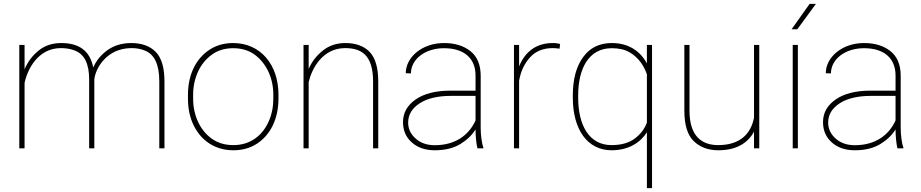

<svg xmlns="http://www.w3.org/2000/svg" viewBox="-20 -758 4708 981"><path d="M461.9 -351.6C467.3 -408.2 524.4 -510.7 649.4 -512.2C677.2 -512.7 702.1 -507.8 724.1 -498C767.6 -478.5 793.9 -431.6 793.9 -341.8V0H820.3V-341.8C820.3 -411.6 805.7 -461.9 775.9 -492.7C746.1 -522.9 704.1 -538.1 650.9 -538.1C603.5 -538.1 563 -525.9 529.3 -502C495.6 -477.5 471.2 -447.8 456.5 -413.1C439 -501.5 380.9 -538.1 292.5 -538.1C247.6 -538.1 209 -525.4 177.2 -499.5C145 -473.6 121.1 -441.4 105.5 -403.8V-528.3H78.6V0H105.5V-334C119.6 -402.3 173.3 -512.2 291 -512.2C318.8 -512.2 343.8 -507.8 365.7 -498.5C409.2 -480 435.5 -436 435.5 -351.6V0H461.9Z M940.4 -253.9C940.4 -202.6 950.2 -156.7 969.7 -117.2C1008.8 -37.6 1080.6 9.8 1172.4 9.8C1218.3 9.8 1258.3 -1.5 1293 -23.9C1361.8 -68.8 1402.8 -150.9 1402.8 -253.9V-274.4C1402.8 -429.2 1309.6 -538.1 1171.4 -538.1C1126 -538.1 1085.9 -526.9 1051.3 -504.4C981.9 -459.5 940.4 -377.9 940.4 -274.4ZM966.8 -274.4C966.8 -315.9 975.1 -354.5 991.2 -390.6C1007.3 -426.3 1030.8 -455.6 1061.5 -478C1091.8 -500.5 1128.4 -511.7 1171.4 -511.7C1214.8 -511.7 1251.5 -500.5 1282.2 -478C1342.8 -433.1 1376.5 -356.9 1376.5 -274.4V-253.9C1376.5 -211.9 1368.7 -172.9 1352.5 -136.7C1320.3 -64.5 1258.3 -16.6 1172.4 -16.6C1128.9 -16.6 1092.3 -27.8 1061.5 -49.8C1000.5 -93.8 966.8 -169.9 966.8 -253.9Z M1743.2 -512.2C1826.7 -512.2 1886.2 -476.6 1886.2 -341.8V0H1912.6V-341.8C1912.6 -411.6 1897.9 -461.9 1868.7 -492.7C1839.4 -522.9 1797.9 -538.1 1744.6 -538.1C1700.2 -538.1 1662.1 -525.4 1629.9 -500C1597.2 -474.1 1573.2 -442.9 1557.1 -405.8V-528.3H1530.8V0H1557.1V-338.4C1572.8 -407.2 1627.9 -512.2 1743.2 -512.2Z M2449.7 0V-4.4C2441.4 -25.9 2436 -68.8 2436 -106.4V-371.1C2436 -426.8 2418.5 -468.8 2383.8 -496.6C2348.6 -524.4 2303.7 -538.1 2248.5 -538.1C2136.2 -538.1 2053.2 -465.3 2053.2 -383.8L2079.6 -382.8C2079.6 -456.1 2152.8 -511.7 2248.5 -511.7C2351.6 -511.7 2409.7 -460 2409.7 -372.1V-294.9H2283.2C2206.5 -294.9 2147 -279.8 2104 -250C2060.5 -219.7 2039.1 -181.2 2039.1 -133.8C2039.1 -91.8 2053.7 -57.6 2083.5 -30.8C2113.3 -3.9 2152.3 9.8 2201.7 9.8C2253.9 9.8 2297.4 -1 2332 -22C2366.2 -43 2392.1 -67.9 2409.7 -96.7C2409.7 -64 2413.1 -25.4 2419.4 0ZM2201.7 -16.1C2161.6 -16.1 2128.9 -27.3 2103.5 -50.3C2078.1 -72.8 2065.4 -100.1 2065.4 -131.8C2065.4 -171.9 2085 -204.6 2124 -230C2163.1 -255.4 2216.8 -268.1 2284.7 -268.1H2409.7V-142.6C2374.5 -64.9 2303.7 -16.1 2201.7 -16.1Z M2841.8 -532.7C2833.5 -536.1 2820.8 -538.1 2804.7 -538.1C2718.3 -538.1 2661.6 -492.2 2632.3 -418.5V-528.3H2606V0H2632.3V-345.7C2640.6 -393.1 2659.2 -433.1 2688 -464.8C2716.8 -496.6 2755.4 -512.2 2804.7 -512.2C2816.9 -512.2 2828.6 -510.7 2838.9 -509.3Z M2906.7 -259.3C2906.7 -98.1 2980 9.8 3105 9.8C3190.9 9.8 3252 -29.3 3285.2 -82V203.1H3311.5V-528.3H3285.2V-434.1C3251.5 -496.6 3191.9 -538.1 3106 -538.1C3043 -538.1 2994.1 -514.2 2959.5 -466.3C2924.3 -418.5 2906.7 -353 2906.7 -269.5ZM2934.1 -269.5C2934.1 -409.7 2989.3 -511.7 3105.5 -511.7C3142.1 -511.7 3172.9 -504.9 3196.8 -490.7C3245.1 -462.9 3271.5 -418 3285.2 -378.4V-131.3C3272.9 -98.6 3252 -71.3 3222.2 -49.3C3192.4 -27.3 3152.8 -16.6 3104.5 -16.6C2989.3 -16.6 2934.1 -119.1 2934.1 -259.3Z M3859.4 0V-528.3H3832.5V-156.7C3817.9 -80.6 3767.6 -16.6 3649.4 -16.6C3565.4 -16.6 3502.9 -62.5 3502.9 -191.9V-528.3H3476.6V-192.9C3476.6 -119.1 3492.7 -67.4 3524.9 -36.6C3556.6 -5.9 3598.6 9.8 3650.4 9.8C3742.2 9.8 3801.3 -26.9 3832.5 -85.4V0Z M4030.3 -528.3V0H4056.6V-528.3ZM4053.7 -608.4 4148.9 -738.3H4116.7L4024.4 -608.4Z M4595.7 0V-4.4C4587.4 -25.9 4582 -68.8 4582 -106.4V-371.1C4582 -426.8 4564.5 -468.8 4529.8 -496.6C4494.6 -524.4 4449.7 -538.1 4394.5 -538.1C4282.2 -538.1 4199.2 -465.3 4199.2 -383.8L4225.6 -382.8C4225.6 -456.1 4298.8 -511.7 4394.5 -511.7C4497.6 -511.7 4555.7 -460 4555.7 -372.1V-294.9H4429.2C4352.5 -294.9 4293 -279.8 4250 -250C4206.5 -219.7 4185.1 -181.2 4185.1 -133.8C4185.1 -91.8 4199.7 -57.6 4229.5 -30.8C4259.3 -3.9 4298.3 9.8 4347.7 9.8C4399.9 9.8 4443.4 -1 4478 -22C4512.2 -43 4538.1 -67.9 4555.7 -96.7C4555.7 -64 4559.1 -25.4 4565.4 0ZM4347.7 -16.1C4307.6 -16.1 4274.9 -27.3 4249.5 -50.3C4224.1 -72.8 4211.4 -100.1 4211.4 -131.8C4211.4 -171.9 4231 -204.6 4270 -230C4309.1 -255.4 4362.8 -268.1 4430.7 -268.1H4555.7V-142.6C4520.5 -64.9 4449.7 -16.1 4347.7 -16.1Z"/></svg>

Font: Vazirmatn Thin
Style: Regular
Weight: 100
Designer: Saber Rastikerdar
Foundry: Saber Rastikerdar
Version: Version 33.003